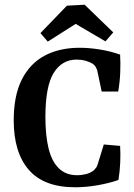

<svg xmlns="http://www.w3.org/2000/svg" viewBox="-20 -783 568 812"><path d="M298 9Q166 9 102 -64.5Q38 -138 38 -274Q38 -379 72.5 -447Q107 -515 169.5 -548Q232 -581 317 -581Q358 -581 403.5 -573.5Q449 -566 488 -552Q490 -517 488.5 -477.5Q487 -438 480 -396H410L391 -486Q388 -494 384 -501Q380 -508 371 -514Q360 -521 342 -526Q324 -531 304 -531Q242 -531 207 -474.5Q172 -418 172 -288Q172 -210 185.5 -155Q199 -100 229 -71Q259 -42 306 -42Q326 -42 345 -47Q364 -52 378 -64Q383 -69 387 -74.5Q391 -80 394 -91L419 -172L488 -166Q490 -134 488.5 -97Q487 -60 481 -22Q445 -9 395 0Q345 9 298 9ZM151 -643 263 -759 338 -763 459 -646 426 -608 300 -682 182 -607Z"/></svg>

Font: Yrsa SemiBold
Style: Regular
Weight: 600
Version: Version 2.004